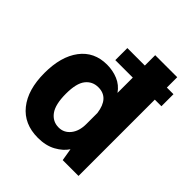

<svg xmlns="http://www.w3.org/2000/svg" viewBox="-209 -900 1048 1048"><g transform="rotate(45 315.0 -376.0)"><path d="M607 -589H556V0H434L422 -72Q400 -38 356.5 -14Q313 10 252 10Q145 10 86 -63.5Q27 -137 27 -266Q27 -393 82.5 -466.5Q138 -540 237 -540Q282 -540 321.5 -523.5Q361 -507 386 -471V-589H251V-682H386V-762H556V-682H607ZM386 -316Q372 -419 291 -419Q245 -419 217.5 -384Q190 -349 190 -269Q190 -186 218 -148Q246 -110 292 -110Q333 -110 359.5 -143Q386 -176 386 -231Z"/></g></svg>

Font: Morrison
Style: Bold
Weight: 700
Designer: Pablo Impallari, Rodrigo Fuenzalida (Modified by Dan O. Williams)
Version: Version 0.03;June 6, 2019;FontCreator 11.5.0.2425 64-bit; tt